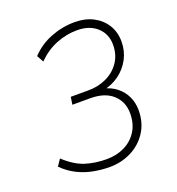

<svg xmlns="http://www.w3.org/2000/svg" viewBox="-131 -819 862 934"><g transform="rotate(-20 300.0 -352.5)"><path d="M279 8Q238 8 195.5 0Q153 -8 114 -27.5Q75 -47 42 -80L65 -114Q118 -65 168.5 -49Q219 -33 279 -33Q330 -33 371.5 -53.5Q413 -74 437 -112.5Q461 -151 461 -204Q461 -264 420 -301.5Q379 -339 304 -339H211L217 -378H308Q360 -378 403 -398.5Q446 -419 471.5 -457Q497 -495 497 -546Q497 -602 458.5 -637Q420 -672 356 -672Q301 -672 248 -651Q195 -630 150 -585L131 -620Q174 -666 234 -689.5Q294 -713 357 -713Q413 -713 454 -691.5Q495 -670 518 -632.5Q541 -595 541 -547Q541 -498 519.5 -457.5Q498 -417 460.5 -389.5Q423 -362 374 -353L375 -363Q418 -353 446.5 -330Q475 -307 490 -275Q505 -243 505 -204Q505 -140 474 -92Q443 -44 391.5 -18Q340 8 279 8Z"/></g></svg>

Font: Nunito Sans 12pt ExtraLight
Style: Italic
Weight: 200
Italic angle: -9°
Designer: Vernon Adams
Foundry: Vernon Adams
Version: Version 3.101;gftools[0.9.27]